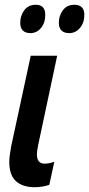

<svg xmlns="http://www.w3.org/2000/svg" viewBox="-20 -776 374 806"><path d="M123 10Q73 9 46 -16.5Q19 -42 19 -96Q19 -111 21.5 -127.5Q24 -144 27 -162L109 -542H220L140 -166Q135 -142 135 -128Q135 -89 167 -89Q186 -89 208 -97L187 0Q158 10 123 10ZM271 -637Q227 -637 227 -681Q227 -710 244 -733Q261 -756 292 -756Q334 -756 334 -714Q334 -680 315.5 -658.5Q297 -637 271 -637ZM108 -637Q65 -637 65 -681Q65 -710 82 -733Q99 -756 130 -756Q170 -756 170 -714Q170 -680 152 -658.5Q134 -637 108 -637Z"/></svg>

Font: Noto Sans ExtraCondensed SemiBold
Style: Italic
Weight: 600
Width: 2
Italic angle: -12°
Designer: Monotype Design Team
Foundry: Monotype Imaging Inc.
Version: Version 2.013; ttfautohint (v1.8.4.7-5d5b)